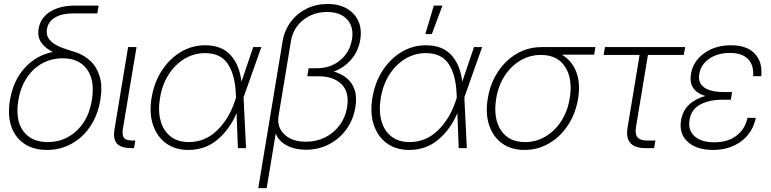

<svg xmlns="http://www.w3.org/2000/svg" viewBox="-20 -756 3933 980"><path d="M219.7 9.3Q151.4 9.3 104.5 -22Q57.6 -53.2 37.8 -110.1Q18.1 -167 30.8 -244.6Q47.4 -345.2 106.7 -409.9Q166 -474.6 249.5 -490.7Q210 -510.3 190.2 -539.3Q170.4 -568.4 177.2 -609.4Q186 -664.6 235.6 -696Q285.2 -727.5 365.7 -727.5H483.4L476.6 -687.5H352.1Q295.9 -687.5 261 -666.7Q226.1 -646 219.7 -607.9Q215.3 -581.1 226.6 -562.5Q237.8 -543.9 258.1 -531.2Q278.3 -518.6 301.8 -510.3Q325.2 -502 345.7 -495.6Q351.1 -494.1 356.2 -492.7Q361.3 -491.2 365.7 -489.7Q407.2 -476.1 440.2 -446Q473.1 -416 488.5 -366.7Q503.9 -317.4 492.2 -245.6Q479 -167.5 440.4 -110.4Q401.9 -53.2 344.7 -22Q287.6 9.3 219.7 9.3ZM223.6 -30.8Q279.8 -30.8 326.7 -56.4Q373.5 -82 405.8 -129.6Q438 -177.2 448.7 -244.6Q465.3 -345.2 424.3 -401.9Q383.3 -458.5 299.8 -458.5Q243.7 -458.5 196.5 -433.1Q149.4 -407.7 117.2 -359.6Q85 -311.5 73.7 -244.6Q57.1 -144 98.4 -87.4Q139.6 -30.8 223.6 -30.8Z M649.9 0Q597.2 0 576.7 -23.2Q556.2 -46.4 564.5 -96.2L633.8 -515.6H676.8L607.4 -99.1Q602.1 -65.4 613 -52Q624 -38.6 657.7 -38.6H670.9L664.1 0Z M941.9 9.3Q873.5 9.3 826.9 -25.1Q780.3 -59.6 760.5 -119.9Q740.7 -180.2 753.9 -257.3Q766.6 -335 805.7 -395.3Q844.7 -455.6 901.9 -490.2Q959 -524.9 1027.3 -524.9Q1112.3 -524.9 1157.7 -473.9Q1203.1 -422.9 1212.4 -338.9L1272.5 -515.6H1314L1223.1 -259.3L1235.8 0H1194.3L1187.5 -178.7Q1153.3 -97.2 1090.8 -43.9Q1028.3 9.3 941.9 9.3ZM1184.6 -256.8 1183.6 -278.3Q1179.7 -373.5 1143.3 -429.2Q1106.9 -484.9 1026.4 -484.9Q970.2 -484.9 922.1 -456.1Q874 -427.2 841.1 -376Q808.1 -324.7 796.9 -257.3Q785.6 -190.4 799.8 -139.4Q814 -88.4 850.6 -59.6Q887.2 -30.8 943.4 -30.8Q1024.9 -30.8 1085.4 -87.9Q1146 -145 1176.8 -234.4Z M1298.3 204.1 1422.4 -544.9Q1431.6 -601.1 1463.9 -644.3Q1496.1 -687.5 1544.9 -711.7Q1593.8 -735.8 1652.3 -735.8Q1709.5 -735.8 1750.2 -712.4Q1791 -689 1809.3 -647.9Q1827.6 -606.9 1818.8 -553.2Q1808.6 -492.7 1770.8 -450.2Q1732.9 -407.7 1683.1 -390.6Q1719.2 -381.3 1747.8 -358.9Q1776.4 -336.4 1789.6 -299.1Q1802.7 -261.7 1793.9 -208Q1783.2 -144.5 1747.8 -95.7Q1712.4 -46.9 1658.9 -19.3Q1605.5 8.3 1541.5 8.3Q1485.4 8.3 1444.3 -13.4Q1403.3 -35.2 1387.2 -74.2L1341.3 204.1ZM1541.5 -32.7Q1594.7 -32.7 1639.2 -54.7Q1683.6 -76.7 1713.1 -116.2Q1742.7 -155.8 1751.5 -208Q1764.2 -286.1 1723.1 -326.4Q1682.1 -366.7 1605.5 -366.7H1548.3L1555.2 -407.7H1598.6Q1667 -407.7 1716.3 -448.5Q1765.6 -489.3 1776.4 -554.2Q1787.1 -617.7 1752.4 -656.2Q1717.8 -694.8 1649.4 -694.8Q1579.6 -694.8 1527.8 -654.1Q1476.1 -613.3 1464.8 -544.9L1401.9 -164.6Q1392.6 -106.9 1431.6 -69.8Q1470.7 -32.7 1541.5 -32.7Z M2068.8 9.3Q2000.5 9.3 1953.9 -25.1Q1907.2 -59.6 1887.5 -119.9Q1867.7 -180.2 1880.9 -257.3Q1893.6 -335 1932.6 -395.3Q1971.7 -455.6 2028.8 -490.2Q2085.9 -524.9 2154.3 -524.9Q2239.3 -524.9 2284.7 -473.9Q2330.1 -422.9 2339.4 -338.9L2399.4 -515.6H2440.9L2350.1 -259.3L2362.8 0H2321.3L2314.5 -178.7Q2280.3 -97.2 2217.8 -43.9Q2155.3 9.3 2068.8 9.3ZM2311.5 -256.8 2310.5 -278.3Q2306.6 -373.5 2270.3 -429.2Q2233.9 -484.9 2153.3 -484.9Q2097.2 -484.9 2049.1 -456.1Q2001 -427.2 1968 -376Q1935.1 -324.7 1923.8 -257.3Q1912.6 -190.4 1926.8 -139.4Q1940.9 -88.4 1977.5 -59.6Q2014.2 -30.8 2070.3 -30.8Q2151.9 -30.8 2212.4 -87.9Q2272.9 -145 2303.7 -234.4ZM2150.9 -582 2194.3 -727.5H2238.3L2184.1 -582Z M2657.2 9.3Q2588.9 9.3 2542.5 -24.4Q2496.1 -58.1 2476.6 -117.4Q2457 -176.8 2469.7 -253.4Q2482.4 -330.6 2521.5 -389.6Q2560.5 -448.7 2618.2 -482.2Q2675.8 -515.6 2744.1 -515.6H3019L3012.7 -477.1H2847.2Q2897.5 -448.2 2920.7 -390.6Q2943.8 -333 2930.7 -252.4Q2918 -176.3 2879.2 -117.2Q2840.3 -58.1 2782.7 -24.4Q2725.1 9.3 2657.2 9.3ZM2741.2 -475.6Q2685.1 -475.6 2637.2 -447.8Q2589.4 -419.9 2556.6 -370.1Q2523.9 -320.3 2512.7 -253.4Q2496.6 -153.8 2536.1 -92.3Q2575.7 -30.8 2660.2 -30.8Q2715.8 -30.8 2763.7 -58.8Q2811.5 -86.9 2844.2 -137Q2877 -187 2887.7 -253.4Q2904.3 -353.5 2864.7 -414.6Q2825.2 -475.6 2741.2 -475.6Z M3274.9 0Q3166 0 3183.1 -104L3244.6 -475.6H3061L3067.9 -515.6H3477.1L3470.2 -475.6H3287.1L3226.1 -106.9Q3220.2 -71.3 3233.9 -54.9Q3247.6 -38.6 3284.2 -38.6H3325.2L3318.8 0Z M3619.1 9.3Q3535.2 9.3 3490 -32.2Q3444.8 -73.7 3456.1 -142.1Q3464.4 -190.4 3496.6 -221.2Q3528.8 -252 3580.1 -266.1Q3492.2 -293 3506.8 -378.4Q3517.6 -443.4 3574 -484.1Q3630.4 -524.9 3711.4 -524.9Q3792.5 -524.9 3832.5 -482.2Q3872.6 -439.5 3865.7 -367.2H3824.2Q3828.6 -422.9 3798.3 -454.3Q3768.1 -485.8 3705.1 -485.8Q3642.6 -485.8 3599.9 -456.1Q3557.1 -426.3 3549.3 -378.4Q3541.5 -334 3573.7 -310.1Q3606 -286.1 3676.3 -286.1H3716.8L3715.3 -277.3L3710.4 -247.1H3667.5Q3600.1 -247.1 3554.2 -222.4Q3508.3 -197.8 3499.5 -144Q3490.7 -92.3 3524.7 -61Q3558.6 -29.8 3626 -29.8Q3694.8 -29.8 3738.8 -63.2Q3782.7 -96.7 3795.4 -154.3H3837.9Q3821.8 -78.1 3762.7 -34.4Q3703.6 9.3 3619.1 9.3Z"/></svg>

Font: Inter Display ExtraLight
Style: Italic
Weight: 200
Italic angle: -9.39999°
Designer: Rasmus Andersson
Foundry: rsms
Version: Version 4.000;git-a52131595